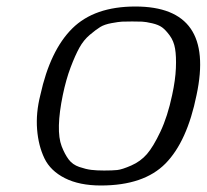

<svg xmlns="http://www.w3.org/2000/svg" viewBox="-20 -553 635 590"><path d="M173 -261Q162 -208 161 -168Q160 -128 169.5 -103.5Q179 -79 191 -63Q203 -47 223.5 -40Q244 -33 260.5 -31Q277 -29 300 -29Q325 -29 340 -30.5Q355 -32 383.5 -44.5Q412 -57 431.5 -79.5Q451 -102 473 -148.5Q495 -195 509 -261Q519 -307 520.5 -343.5Q522 -380 518 -403.5Q514 -427 501.5 -444Q489 -461 478 -469Q467 -477 447.5 -481.5Q428 -486 416.5 -486.5Q405 -487 386 -487Q365 -487 355 -486.5Q345 -486 323 -482Q301 -478 288 -470Q275 -462 256 -446Q237 -430 224 -406.5Q211 -383 197 -346Q183 -309 173 -261ZM396 -533Q642 -533 584 -261Q555 -118 488.5 -50.5Q422 17 290 17Q224 17 179.5 -5.5Q135 -28 116.5 -66.5Q98 -105 94 -155.5Q90 -206 104 -261Q134 -398 202 -465.5Q270 -533 396 -533Z"/></svg>

Font: Afta sans
Style: Italic
Weight: 400
Italic angle: -12°
Designer: par.qink
Foundry: Oriol Esparraguera Font
Version: Version 1.000